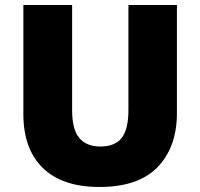

<svg xmlns="http://www.w3.org/2000/svg" viewBox="-20 -734 797 764"><path d="M684 -284Q684 -149 607.5 -69.5Q531 10 376 10Q228 10 150.5 -65.5Q73 -141 73 -280V-714H267V-295Q267 -219 295.5 -185Q324 -151 379 -151Q438 -151 464.5 -185.5Q491 -220 491 -296V-714H684Z"/></svg>

Font: Noto Sans Lao Black
Style: Regular
Weight: 900
Designer: Monotype Design Team
Foundry: Monotype Imaging Inc.
Version: Version 2.003; ttfautohint (v1.8.4.7-5d5b)